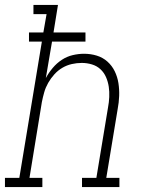

<svg xmlns="http://www.w3.org/2000/svg" viewBox="-54 -755 574 775"><path d="M-34 0V-37H24L115 -587H63V-624H121L134 -698H81V-735H180L162 -624H291V-587H156L131 -440Q143 -462 159 -481Q175 -500 195.5 -513.5Q216 -527 239.5 -532.5Q263 -538 285 -538Q312 -538 336.5 -530.5Q361 -523 379.5 -506.5Q398 -490 409 -467.5Q420 -445 424 -419.5Q428 -394 427 -367.5Q426 -341 421 -315L375 -37H428V0H277V-37H335L382 -321Q386 -342 387 -363.5Q388 -385 385 -405Q382 -425 374 -443.5Q366 -462 351.5 -475.5Q337 -489 317 -495Q297 -501 276 -501Q256 -501 236 -496.5Q216 -492 198 -481.5Q180 -471 165.5 -455Q151 -439 140.5 -420.5Q130 -402 124.5 -382.5Q119 -363 115 -343L65 -37H117V0Z"/></svg>

Font: Iosevka Curly Slab XLtObl
Style: Regular
Weight: 200
Italic angle: -9°
Monospace: yes
Designer: Belleve Invis
Foundry: Belleve Invis
Version: Version 11.1.0; ttfautohint (v1.8.3)